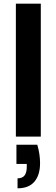

<svg xmlns="http://www.w3.org/2000/svg" viewBox="-20 -740 306 1040"><path d="M66 0V-720H201V0ZM75 280V226Q101 226 113 210.5Q125 195 125 163V148H69V44H182Q190 71 193.5 96Q197 121 197 144Q197 208 166.5 244Q136 280 75 280Z"/></svg>

Font: DM Sans 18pt
Style: Bold
Weight: 700
Designer: Colophon Foundry, Jonny Pinhorn
Foundry: Colophon Foundry
Version: Version 4.004;gftools[0.9.30]